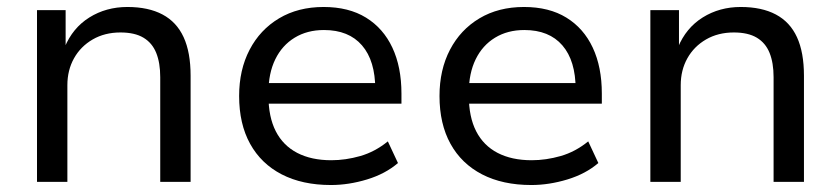

<svg xmlns="http://www.w3.org/2000/svg" viewBox="-20 -521 2406 550"><path d="M86 0V-492H168V-385H165Q188 -441 236 -471Q284 -501 345 -501Q405 -501 445.5 -479.5Q486 -458 506 -414.5Q526 -371 526 -304V0H439V-300Q439 -341 427.5 -369.5Q416 -398 391 -413Q366 -428 325 -428Q280 -428 245.5 -408Q211 -388 192 -354Q173 -320 173 -277V0Z M928 9Q846 9 787 -21.5Q728 -52 696.5 -109Q665 -166 665 -246Q665 -321 695 -378.5Q725 -436 779.5 -468.5Q834 -501 907 -501Q979 -501 1028.5 -470.5Q1078 -440 1104 -384.5Q1130 -329 1130 -253V-224H730V-283H1073L1055 -265Q1055 -347 1017 -391Q979 -435 908 -435Q860 -435 824 -413Q788 -391 768.5 -351Q749 -311 749 -256V-247Q749 -186 770 -145Q791 -104 831.5 -83Q872 -62 929 -62Q970 -62 1012 -74Q1054 -86 1091 -116L1120 -54Q1084 -23 1031.5 -7Q979 9 928 9Z M1502 9Q1420 9 1361 -21.5Q1302 -52 1270.5 -109Q1239 -166 1239 -246Q1239 -321 1269 -378.5Q1299 -436 1353.5 -468.5Q1408 -501 1481 -501Q1553 -501 1602.5 -470.5Q1652 -440 1678 -384.5Q1704 -329 1704 -253V-224H1304V-283H1647L1629 -265Q1629 -347 1591 -391Q1553 -435 1482 -435Q1434 -435 1398 -413Q1362 -391 1342.5 -351Q1323 -311 1323 -256V-247Q1323 -186 1344 -145Q1365 -104 1405.5 -83Q1446 -62 1503 -62Q1544 -62 1586 -74Q1628 -86 1665 -116L1694 -54Q1658 -23 1605.5 -7Q1553 9 1502 9Z M1843 0V-492H1925V-385H1922Q1945 -441 1993 -471Q2041 -501 2102 -501Q2162 -501 2202.5 -479.5Q2243 -458 2263 -414.5Q2283 -371 2283 -304V0H2196V-300Q2196 -341 2184.5 -369.5Q2173 -398 2148 -413Q2123 -428 2082 -428Q2037 -428 2002.5 -408Q1968 -388 1949 -354Q1930 -320 1930 -277V0Z"/></svg>

Font: Nunito Sans 9pt
Style: Regular
Weight: 400
Version: Version 3.101;gftools[0.9.27]